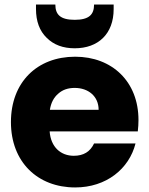

<svg xmlns="http://www.w3.org/2000/svg" viewBox="-20 -815 656 843"><path d="M28 -279C28 -104 145 8 310 8C447 8 547 -74 575 -185H393C376 -149 347 -131 304 -131C247 -131 203 -169 198 -238H585C587 -255 588 -272 588 -288C588 -457 472 -566 310 -566C143 -566 28 -454 28 -279ZM185 -649C216 -618 257 -603 308 -603C411 -603 479 -666 479 -775V-795H393C393 -751 371 -728 308 -728C245 -728 223 -751 223 -795H138V-776C138 -721 154 -679 185 -649ZM236 -404C255 -421 279 -429 308 -429C368 -429 413 -392 413 -333H199C204 -364 216 -387 236 -404Z"/></svg>

Font: Poppins
Style: Bold
Weight: 700
Designer: Ninad Kale (Devanagari), Jonny Pinhorn (Latin)
Foundry: Indian Type Foundry
Version: 4.004